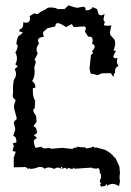

<svg xmlns="http://www.w3.org/2000/svg" viewBox="-20 -616 484 708"><path d="M30.8 1V-35.6L38.1 -56.2L26.4 -59.1Q28.3 -72.8 31.2 -77.1L27.3 -87.9L40.5 -90.8V-93.8Q40.5 -112.8 28.8 -114.7L36.6 -139.2L30.8 -163.6Q32.7 -169.9 41.5 -177.2Q41.5 -181.6 40 -187.3Q38.6 -192.9 36.6 -199Q34.7 -205.1 33.2 -211.4Q31.7 -217.8 31.7 -222.7Q31.7 -228.5 33.4 -233.6Q35.2 -238.8 37.1 -243.7V-245.6Q37.1 -249.5 31.2 -252.9Q26.9 -255.9 26.9 -264.2L28.3 -276.4Q27.8 -281.7 27.8 -287.6Q27.8 -303.2 30.8 -321.3Q39.1 -332.5 39.1 -342.8Q39.1 -351.6 34.2 -360.8L45.4 -371.6L36.6 -378.9Q42.5 -390.1 42.5 -400.4Q42.5 -411.6 36.6 -422.4Q45.4 -435.1 45.4 -452.1L43.5 -449.7Q40.5 -451.7 40.5 -456.5Q40.5 -463.4 46.4 -481L64.9 -495.6L49.8 -501L54.2 -509.3Q65.9 -510.3 65.9 -531.2L64 -534.2L74.7 -532.2Q90.8 -532.2 90.8 -547.4L89.4 -556.6L106.4 -566.9L116.7 -564Q121.1 -564 124 -567.9Q127 -571.8 137.5 -576.2Q147.9 -580.6 152.1 -584.5Q156.2 -588.4 163.6 -588.4Q186 -588.4 192.4 -582.5H217.8L232.9 -596.2Q257.3 -587.4 265.6 -587.4L287.1 -591.3Q295.9 -589.4 295.9 -583.5L294.4 -578.6L299.3 -578.1Q315.4 -578.1 321.8 -589.8L337.9 -582.5L342.8 -564.9Q347.2 -559.6 353 -559.6Q359.4 -559.6 365.7 -565.4L361.3 -543.5L366.7 -533.7L362.8 -525.9Q362.8 -521 373.5 -521Q387.2 -521 390.6 -522.9L385.3 -497.1Q385.3 -489.3 388.4 -485.1Q391.6 -481 395.3 -477.5Q398.9 -474.1 401.9 -470Q404.8 -465.8 404.8 -457.5Q404.8 -446.8 398.9 -429.2L407.7 -428.7Q397.9 -411.6 397.9 -406.2Q397.9 -403.8 399.9 -403.8L404.3 -400.4L413.1 -403.3L411.1 -390.1Q411.1 -379.9 417 -373Q403.8 -367.2 403.8 -352.1L404.3 -346.2H401.4L397.9 -332L388.7 -346.2L359.9 -345.7Q352.1 -345.7 346.2 -341.3Q343.3 -339.4 339.4 -339.4Q335 -339.4 329.1 -341.8L314.5 -344.7L310.1 -362.8L315.4 -413.6L323.7 -420.4L319.3 -426.3Q329.1 -437.5 329.1 -444.3Q329.1 -451.2 319.8 -454.1L321.8 -467.3Q321.8 -481 309.1 -481L305.2 -480.5L293.5 -499L296.4 -511.2Q296.4 -518.6 288.6 -518.6L251.5 -516.1L245.1 -527.3L223.1 -516.1Q202.6 -530.8 192.9 -530.8Q184.1 -530.8 184.1 -518.6L154.3 -511.7L146.5 -503.9Q138.7 -500.5 138.7 -492.7Q138.7 -486.8 142.1 -480.5Q120.1 -478.5 120.1 -467.3Q120.1 -462.4 124 -455.6Q114.7 -443.4 114.7 -433.1Q114.7 -426.3 119.1 -419.4L107.4 -395.5Q111.8 -392.1 111.8 -385.3L106.4 -367.7L107.9 -352.1Q107.9 -332 98.6 -316.9Q110.4 -307.6 110.4 -297.9L109.4 -292.5L101.1 -290.5V-282.2Q101.1 -255.4 109.9 -245.1L107.9 -216.3Q102.5 -213.9 102.5 -209.5Q102.5 -202.6 112.8 -189.5L115.2 -167L103.5 -150.9L112.8 -144.5L117.2 -126.5L105 -116.7L116.2 -108.4L105 -98.6Q105 -83 110.8 -70.8L133.8 -75.2Q133.8 -68.8 147 -68.8L163.1 -70.8L168 -67.4L210 -70.8L246.6 -66.9Q253.4 -71.8 258.8 -71.8L260.3 -73.2L259.8 -71.3Q264.2 -71.3 265.1 -73.7L262.2 -75.7Q276.4 -72.8 285.2 -72.8L292.5 -73.2L298.3 -68.8Q319.8 -70.8 324.2 -76.7Q325.7 -70.8 332 -70.8L331.5 -73.2L367.7 -63.5L383.8 -53.7Q397 -43.9 398.4 -39.1L406.7 -31.7L420.4 -1L422.4 22.5Q420.9 29.3 420.9 36.6Q420.9 44.4 422.4 52.7L418.9 70.3Q404.8 62 395 62Q385.3 62 374.5 69.8L373.5 62L367.2 69.8L352.1 72.3L349.1 62.5L353.5 59.6Q348.1 57.1 348.1 51.8Q348.1 46.9 353 39.1L351.6 24.9L348.1 21.5L347.2 11.2Q346.7 5.9 339.8 3.4Q335.9 6.8 333.5 6.8Q332.5 6.8 332 5.9Q331.1 4.4 328.1 4.4Q326.2 4.4 323.7 5.4L317.9 2L254.9 6.3L253.4 1.5Q249.5 6.8 244.1 6.8Q238.8 6.8 232.4 2.4L226.6 8.3L221.2 2.4L207 6.8L210 0H204.6L203.6 6.3Q199.2 2 191.9 2Q187 2 180.2 6.8Q167.5 1.5 159.2 1.5Q152.8 1.5 148.4 4.4Q146 5.9 144.5 5.9Q142.6 5.9 141.1 3.9Q138.2 0 133.3 0H121.6Q107.9 6.8 89.8 6.8L90.3 4.4L81.5 6.3L75.2 0Z"/></svg>

Font: Truetypewriter PolyglOTT
Style: Regular
Weight: 400
Designer: Sergey Beatoff a.k.a. Sam_T
Version: Version 3.76